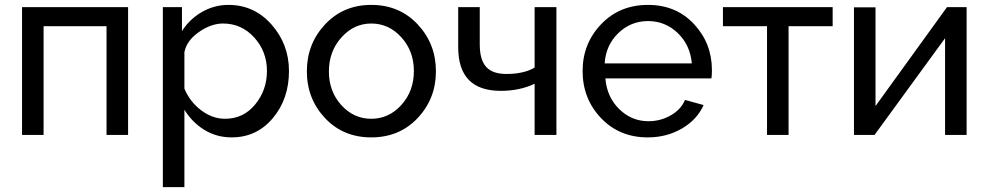

<svg xmlns="http://www.w3.org/2000/svg" viewBox="-20 -551 4037 784"><path d="M70 0V-522H503V0H415V-444H158V0Z M733 -103V213H645V-522H723V-424Q754 -473 804.5 -502Q855 -531 913 -531Q1018 -531 1089 -450.5Q1160 -370 1160 -261Q1160 -147 1094 -68.5Q1028 10 926 10Q864 10 814 -21Q764 -52 733 -103ZM1070 -261Q1070 -341 1018 -398Q966 -455 891 -455Q842 -455 792 -420Q742 -385 733 -338V-189Q755 -136 801 -101Q847 -66 899 -66Q974 -66 1022 -124.5Q1070 -183 1070 -261Z M1496 -531Q1611 -531 1685.5 -451.5Q1760 -372 1760 -260Q1760 -148 1685.5 -69Q1611 10 1496 10Q1381 10 1307 -69Q1233 -148 1233 -260Q1233 -372 1307.5 -451.5Q1382 -531 1496 -531ZM1670 -261Q1670 -342 1619 -398.5Q1568 -455 1496 -455Q1425 -455 1374 -398Q1323 -341 1323 -259Q1323 -178 1373.5 -122Q1424 -66 1496 -66Q1568 -66 1619 -122.5Q1670 -179 1670 -261Z M2163 0V-209Q2102 -180 2025 -180Q1851 -180 1851 -358V-522H1939V-370Q1939 -307 1965 -278Q1991 -249 2048 -249Q2119 -249 2163 -275V-522H2252V0Z M2625 10Q2509 10 2434 -69Q2359 -148 2359 -261Q2359 -373 2434.5 -452Q2510 -531 2626 -531Q2741 -531 2814 -452.5Q2887 -374 2887 -265Q2887 -243 2885 -231H2452Q2458 -155 2508.5 -105.5Q2559 -56 2628 -56Q2677 -56 2719 -80Q2761 -104 2777 -143L2853 -122Q2827 -63 2765 -26.5Q2703 10 2625 10ZM2449 -292H2805Q2798 -368 2747 -416.5Q2696 -465 2626 -465Q2556 -465 2505 -416Q2454 -367 2449 -292Z M3112 0V-444H2932V-522H3380V-444H3200V0Z M3467 0V-521H3555V-118L3847 -522H3927V0H3839V-395L3551 0Z"/></svg>

Font: Raleway-v4020 Medium
Style: Regular
Weight: 500
Designer: Matt McInerney, Pablo Impallari, Rodrigo Fuenzalida
Foundry: Matt McInerney, Pablo Impallari, Rodrigo Fuenzalida
Version: Version 4.020;PS 004.020;hotconv 1.0.88;makeotf.lib2.5.64775